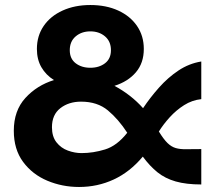

<svg xmlns="http://www.w3.org/2000/svg" viewBox="-20 -735 857 765"><path d="M127 -540Q127 -592 154 -631.5Q181 -671 229.5 -693Q278 -715 340 -715Q403 -715 451 -693Q499 -671 526 -631.5Q553 -592 553 -540Q553 -484 521.5 -447Q490 -410 436 -393Q468 -376 497 -353.5Q526 -331 550 -304Q578 -346 613.5 -386Q649 -426 691 -454Q733 -482 782 -490V-340Q745 -336 713.5 -316Q682 -296 656.5 -268Q631 -240 613 -211Q632 -180 647.5 -165Q663 -150 680.5 -145Q698 -140 722 -140.5Q746 -141 782 -141V0Q722 0 680 -12Q638 -24 607.5 -48.5Q577 -73 549 -111Q498 -50 433.5 -20Q369 10 295 10Q228 10 168.5 -15Q109 -40 72 -90Q35 -140 35 -214Q35 -294 81 -344.5Q127 -395 195 -416Q163 -436 145 -467Q127 -498 127 -540ZM258 -535Q258 -501 281.5 -483Q305 -465 340 -465Q375 -465 398.5 -483Q422 -501 422 -535Q422 -570 398.5 -590Q375 -610 340 -610Q305 -610 281.5 -590Q258 -570 258 -535ZM187 -228Q187 -191 205 -168Q223 -145 250.5 -135Q278 -125 305 -125Q351 -125 398.5 -139.5Q446 -154 487 -206Q452 -260 410 -295Q368 -330 303 -330Q254 -330 220.5 -304Q187 -278 187 -228Z"/></svg>

Font: Copperplate Sans CC
Style: Bold
Weight: 700
Designer: indestructible type*
Foundry: Cowboy Collective
Version: Version 1.000